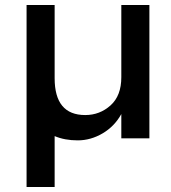

<svg xmlns="http://www.w3.org/2000/svg" viewBox="-20 -552 682 766"><path d="M86 194V-532H198V-240Q198 -93 320 -93Q378 -93 421 -131.5Q464 -170 464 -244V-532H576V0H464V-97Q437 -48 389.5 -20Q342 8 290 8Q238 8 198 -9V194Z"/></svg>

Font: Montserrat Alternates
Style: Regular
Weight: 400
Designer: Julieta Ulanovsky
Foundry: Julieta Ulanovsky
Version: Version 2.001